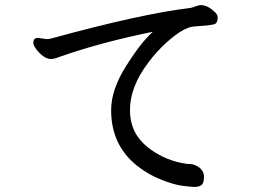

<svg xmlns="http://www.w3.org/2000/svg" viewBox="-20 -715 1040 755"><path d="M745 20Q730 20 696.5 15.5Q663 11 612.5 -9Q562 -29 518 -64Q417 -145 417 -282Q417 -362 475.5 -455Q534 -548 581 -590Q374 -548 213 -491Q194 -483 180 -483Q164 -483 148 -495.5Q132 -508 121.5 -523Q111 -538 111 -546Q111 -566 129 -566L165 -561Q169 -561 179 -563Q536 -661 730 -684Q739 -686 747.5 -689.5Q756 -693 768 -695Q796 -695 822 -670Q835 -660 836 -647Q836 -622 820 -619Q798 -614 744 -611Q701 -608 635 -548Q596 -513 564 -470Q491 -374 491 -282Q491 -191 562 -135Q617 -92 685 -76Q711 -70 727.5 -70Q744 -70 763 -56.5Q782 -43 782 -19Q782 6 772 13Q762 20 745 20Z"/></svg>

Font: LXGW WenKai Mono Medium
Style: Regular
Weight: 500
Monospace: yes
Designer: LXGW / Fontworks Inc.
Foundry: LXGW / Fontworks Inc.
Version: Version 1.520; June 14, 2025